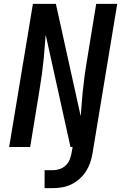

<svg xmlns="http://www.w3.org/2000/svg" viewBox="-20 -755 640 986"><path d="M252 211H209V119H252Q268 119 285.5 113.5Q303 108 316.5 95.5Q330 83 337 66.5Q344 50 347 33L353 0H342L215 -575Q215 -573 214.5 -572Q214 -571 214 -570L205 -459Q201 -418 195.5 -376.5Q190 -335 183 -294L135 0H27L149 -735H267L394 -160Q395 -162 395 -163Q395 -164 395 -165L404 -276Q408 -317 413.5 -358.5Q419 -400 426 -441L474 -735H582L455 33Q451 57 443 80.5Q435 104 421.5 125Q408 146 388.5 163.5Q369 181 346 192Q323 203 299 207Q275 211 252 211Z"/></svg>

Font: Iosevka SS04 Semibold Extended
Style: Italic
Weight: 600
Width: 7
Italic angle: -9°
Monospace: yes
Designer: Belleve Invis
Foundry: Belleve Invis
Version: Version 19.0.0; ttfautohint (v1.8.4)